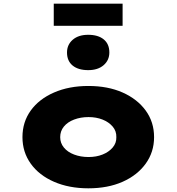

<svg xmlns="http://www.w3.org/2000/svg" viewBox="-20 -1013 959 1043"><path d="M460 10Q355 10 273.5 -25.5Q192 -61 147 -124Q102 -187 102 -268Q102 -350 147 -412.5Q192 -475 273.5 -510.5Q355 -546 460 -546Q566 -546 646 -510.5Q726 -475 771.5 -412.5Q817 -350 817 -268Q817 -187 771.5 -124Q726 -61 646 -25.5Q566 10 460 10ZM461 -160Q503 -160 537 -173.5Q571 -187 592 -211.5Q613 -236 612 -268Q613 -301 592 -325.5Q571 -350 537 -363.5Q503 -377 461 -377Q418 -377 382.5 -363.5Q347 -350 327 -325.5Q307 -301 307 -268Q307 -236 327 -211.5Q347 -187 382.5 -173.5Q418 -160 461 -160ZM459 -632Q405 -632 374.5 -657Q344 -682 344 -728Q344 -770 375 -797Q406 -824 459 -824Q513 -824 543.5 -799Q574 -774 574 -728Q574 -686 543 -659Q512 -632 459 -632ZM272 -873V-993H646V-873Z"/></svg>

Font: Lexend Peta Black
Style: Regular
Weight: 900
Version: Version 1.007